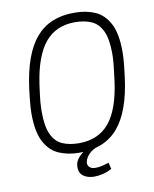

<svg xmlns="http://www.w3.org/2000/svg" viewBox="-91 -765 783 977"><g transform="rotate(-10 300.0 -276.5)"><path d="M262 10Q205 10 158.5 -10Q112 -30 84.5 -81.5Q57 -133 57 -228Q57 -243 58 -260Q59 -277 61.5 -300.5Q64 -324 68 -356Q91 -531 161.5 -613.5Q232 -696 358 -696H363Q421 -696 467 -676Q513 -656 540.5 -604.5Q568 -553 568 -458Q568 -443 567 -425.5Q566 -408 563.5 -385Q561 -362 557 -330Q535 -155 464.5 -72.5Q394 10 267 10ZM270 -38Q370 -38 426.5 -106Q483 -174 502 -318Q506 -349 508.5 -370.5Q511 -392 512.5 -407.5Q514 -423 514.5 -435Q515 -447 515 -458Q515 -534 495.5 -575Q476 -616 440.5 -632Q405 -648 355 -648Q257 -648 200.5 -580Q144 -512 123 -368Q119 -337 116 -315.5Q113 -294 112 -278.5Q111 -263 110.5 -251Q110 -239 110 -228Q110 -153 129 -111.5Q148 -70 184 -54Q220 -38 270 -38ZM316 143Q285 143 262.5 128Q240 113 240 81Q240 52 259.5 31Q279 10 298 0H348Q320 13 305.5 33Q291 53 291 69Q291 82 301 91Q311 100 331 100Q349 100 366.5 95.5Q384 91 400 86L408 119Q387 131 362.5 137Q338 143 316 143Z"/></g></svg>

Font: Chivo Mono Medium Thin
Style: Italic
Weight: 250
Italic angle: -8.05°
Monospace: yes
Version: Version 1.008